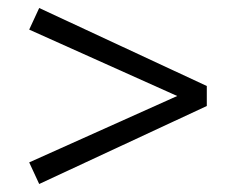

<svg xmlns="http://www.w3.org/2000/svg" viewBox="-20 -470 590 480"><path d="M78 -450 497 -255V-205L78 -10L53 -64L423 -230L53 -396Z"/></svg>

Font: EauTest Medium
Style: Italic
Weight: 500
Italic angle: -12°
Designer: Christian Thalmann (Catharsis Fonts)
Version: Version 0.001;PS 000.001;hotconv 1.0.88;makeotf.lib2.5.64775